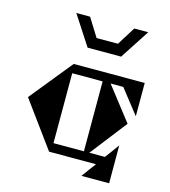

<svg xmlns="http://www.w3.org/2000/svg" viewBox="-121 -848 904 1024"><g transform="rotate(15 331.0 -336.0)"><path d="M493 -752H570L464 -589H279L173 -752H249L312 -651H430ZM622 -302 517 -436H447L590 -252L433 -50H519L577 -129V80H424L483 0H224L40 -252L230 -486H622ZM403 -50V-436H235V-50Z"/></g></svg>

Font: Chokokutai
Style: Regular
Weight: 400
Designer: 108号,108go
Foundry: Font Zone 108
Version: Version 1.000; ttfautohint (v1.8.3)